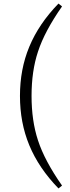

<svg xmlns="http://www.w3.org/2000/svg" viewBox="-20 -839 395 1077"><path d="M328 202C263 109 218 25 193 -52C169 -125 157 -208 157 -301C157 -394 169 -477 193 -549C218 -626 263 -710 328 -803L308 -819C160 -666 92 -500 92 -301C92 -101 160 65 308 218Z"/></svg>

Font: AllPunType Light
Style: Regular
Weight: 300
Version: 1.0